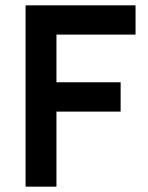

<svg xmlns="http://www.w3.org/2000/svg" viewBox="-20 -701 557 721"><path d="M164 -282V-392H433V-282ZM192 0H76V-681H489V-571H159L192 -613Z"/></svg>

Font: Gabarito Medium
Style: Regular
Weight: 500
Designer: Leandro Assis / Alvaro Franca / Felipe Casaprima
Foundry: Naipe Foundry
Version: Version 1.000